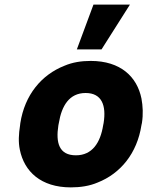

<svg xmlns="http://www.w3.org/2000/svg" viewBox="-20 -802 639 832"><path d="M67 -259C61 -221 59 -186 66 -153C85 -59 157 10 287 10C328 10 368 4 403 -11C502 -50 574 -137 593 -260L595 -269C601 -307 599 -342 593 -375C574 -469 503 -538 373 -538C332 -538 294 -532 259 -517C160 -478 87 -391 68 -268ZM233 -259 235 -269C247 -343 280 -399 351 -399C422 -399 441 -344 429 -269L427 -259C415 -184 380 -129 309 -129C236 -129 221 -183 233 -259ZM313 -588H420L543 -782H385Z"/></svg>

Font: Asimov Pro
Style: UltObl
Weight: 900
Designer: Google
Version: Version 2.000980; 2014